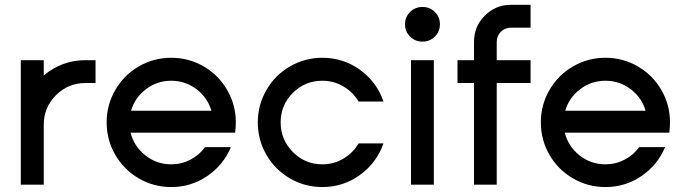

<svg xmlns="http://www.w3.org/2000/svg" viewBox="-20 -754 2799 784"><path d="M64.9 0V-508.3H158.7V-445.8Q232.9 -508.3 328.6 -508.3H370.1V-415H328.6Q258.3 -415 208.5 -365.2Q158.7 -315.4 158.7 -245.1V0Z M942.9 -254.4Q942.9 -232.9 939.9 -212.4H513.2Q527.3 -156.2 573.5 -119.6Q619.6 -83 679.2 -83Q721.2 -83 757.6 -102.1Q793.9 -121.1 817.4 -153.3H922.9Q892.6 -80.6 826.7 -35.4Q760.7 9.8 679.2 9.8Q607.4 9.8 546.6 -25.6Q485.8 -61 450.7 -121.8Q415.5 -182.6 415.5 -254.4Q415.5 -325.7 450.7 -386.5Q485.8 -447.3 546.6 -482.7Q607.4 -518.1 679.2 -518.1Q751 -518.1 811.8 -482.7Q872.6 -447.3 907.7 -386.5Q942.9 -325.7 942.9 -254.4ZM515.1 -301.8H843.3Q827.6 -355.5 782.2 -389.9Q736.8 -424.3 679.2 -424.3Q621.6 -424.3 576.2 -389.9Q530.8 -355.5 515.1 -301.8Z M1296.4 -83Q1342.8 -83 1382.1 -106.2Q1421.4 -129.4 1444.3 -168.5H1545.9Q1518.6 -89.8 1450.2 -40Q1381.8 9.8 1296.4 9.8Q1224.6 9.8 1163.8 -25.6Q1103 -61 1067.9 -121.8Q1032.7 -182.6 1032.7 -254.4Q1032.7 -325.7 1067.9 -386.5Q1103 -447.3 1163.8 -482.7Q1224.6 -518.1 1296.4 -518.1Q1382.3 -518.1 1450.7 -468.3Q1519 -418.5 1545.9 -339.4H1444.3Q1421.4 -377.9 1382.1 -401.1Q1342.8 -424.3 1296.4 -424.3Q1225.6 -424.3 1175.8 -374.8Q1126 -325.2 1126 -254.4Q1126 -183.6 1175.8 -133.3Q1225.6 -83 1296.4 -83Z M1755.6 -705.1Q1776.4 -684.6 1776.4 -654.8Q1776.4 -625 1755.6 -604.5Q1734.9 -584 1705.1 -584Q1675.3 -584 1654.5 -604.5Q1633.8 -625 1633.8 -654.8Q1633.8 -684.6 1654.5 -705.1Q1675.3 -725.6 1705.1 -725.6Q1734.9 -725.6 1755.6 -705.1ZM1658.2 0V-508.3H1751.5V0Z M1915.5 0V-415H1848.1V-508.3H1915.5V-583Q1915.5 -646 1959.7 -690.2Q2003.9 -734.4 2066.4 -734.4H2146.5V-641.1H2066.4Q2042 -641.1 2025.1 -624.3Q2008.3 -607.4 2008.3 -583V-508.3H2146.5V-415H2008.3V0Z M2715.8 -254.4Q2715.8 -232.9 2712.9 -212.4H2286.1Q2300.3 -156.2 2346.4 -119.6Q2392.6 -83 2452.1 -83Q2494.1 -83 2530.5 -102.1Q2566.9 -121.1 2590.3 -153.3H2695.8Q2665.5 -80.6 2599.6 -35.4Q2533.7 9.8 2452.1 9.8Q2380.4 9.8 2319.6 -25.6Q2258.8 -61 2223.6 -121.8Q2188.5 -182.6 2188.5 -254.4Q2188.5 -325.7 2223.6 -386.5Q2258.8 -447.3 2319.6 -482.7Q2380.4 -518.1 2452.1 -518.1Q2523.9 -518.1 2584.7 -482.7Q2645.5 -447.3 2680.7 -386.5Q2715.8 -325.7 2715.8 -254.4ZM2288.1 -301.8H2616.2Q2600.6 -355.5 2555.2 -389.9Q2509.8 -424.3 2452.1 -424.3Q2394.5 -424.3 2349.1 -389.9Q2303.7 -355.5 2288.1 -301.8Z"/></svg>

Font: Basically A Sans Serif Medium
Style: Regular
Weight: 500
Designer: Hyung-Suk Kim
Foundry: Mental Design
Version: 1.000